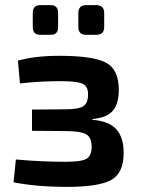

<svg xmlns="http://www.w3.org/2000/svg" viewBox="-20 -719 549 750"><path d="M178 -699Q207 -699 207 -668V-613Q207 -583 178 -583H137Q108 -583 108 -613V-668Q108 -699 137 -699ZM356 -699Q387 -699 387 -668V-613Q387 -583 356 -583H317Q286 -583 286 -613V-668Q286 -699 317 -699ZM212 -501Q343 -501 393.5 -474.5Q444 -448 444 -368Q444 -313 420.5 -286Q397 -259 341 -254V-251Q405 -246 434 -214.5Q463 -183 463 -122Q463 -42 413.5 -15.5Q364 11 243 11Q122 11 33 -7L42 -96Q143 -87 235 -87Q297 -87 317.5 -98.5Q338 -110 338 -147Q338 -182 316.5 -194.5Q295 -207 235 -207L105 -208V-291L234 -292Q287 -292 305.5 -304Q324 -316 324 -351Q324 -382 302 -392Q280 -402 217 -402Q135 -402 58 -393L50 -482Q116 -501 212 -501Z"/></svg>

Font: Exo 2 Semi Bold
Style: Regular
Weight: 600
Designer: Natanael Gama
Version: Version 1.001;PS 001.001;hotconv 1.0.88;makeotf.lib2.5.64775